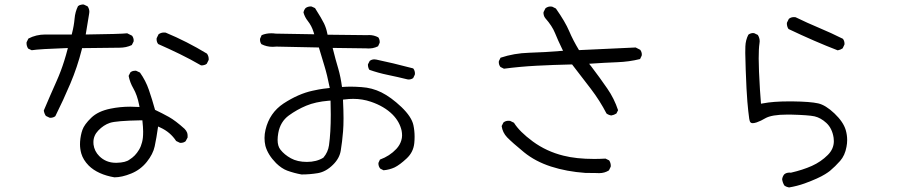

<svg xmlns="http://www.w3.org/2000/svg" viewBox="-20 -760 4040 852"><path d="M871.6 -470.2Q873.5 -469.7 876.2 -469.7Q878.9 -469.7 882.8 -470.7Q891.1 -471.7 897.5 -477.1L905.8 -493.7Q906.2 -495.6 906.2 -497.1Q906.2 -511.2 898.4 -522Q809.1 -576.2 715.3 -615.2Q711.4 -615.7 707.5 -615.7Q694.3 -615.7 683.6 -607.9L675.3 -590.8Q674.8 -588.9 674.8 -586.9Q674.8 -573.2 682.1 -564.5Q730 -543.5 777.6 -520.3Q825.2 -497.1 871.6 -470.2ZM203.1 -237.3Q216.8 -237.3 225.6 -244.6Q261.2 -315.9 292.2 -389.2Q323.2 -462.4 342.8 -540L344.2 -546.4Q479.5 -548.3 510 -548.3Q540.5 -548.3 564.9 -560.1L572.8 -575.7Q573.2 -577.6 573.2 -581.5Q573.2 -585.4 571.5 -591.1Q569.8 -596.7 565.9 -601.6L544.4 -612.3Q516.1 -608.9 360.4 -606.9L375.5 -698.7Q376.5 -703.1 376.5 -707.5Q376.5 -720.7 368.7 -731.9L352.1 -739.7Q350.1 -740.2 347.7 -740.2Q345.2 -740.2 341.3 -739.3Q333 -738.3 326.2 -732.9Q313.5 -707.5 311 -677.7Q308.1 -645 299.8 -613.3L298.3 -606.9H181.6Q140.1 -606.9 106 -588.9L98.1 -572.8Q97.7 -570.8 97.7 -569.3Q97.7 -555.2 105 -544.4L120.6 -537.1Q154.3 -542.5 281.2 -546.9Q272.5 -513.2 265.1 -490.2Q251 -444.8 231 -399.9Q201.7 -334.5 174.3 -269.5Q176.3 -256.3 183.6 -245.6L199.7 -237.8Q201.7 -237.3 203.1 -237.3ZM558.1 -286.6Q512.7 -286.6 470.2 -277.8Q415 -266.6 384.8 -237.3Q354 -207.5 345.7 -183.6Q337.4 -159.7 335.4 -131.8Q335 -126.5 335 -119.6Q335 -99.1 340.8 -78.6Q349.1 -50.3 373.5 -25.4Q393.6 -5.4 422.9 7.8Q452.1 21 487.8 26.9Q521 26.9 562.3 10Q603.5 -6.8 631.3 -41.5Q659.2 -76.2 666.5 -110.8Q674.3 -147 681.6 -198.7L691.9 -193.8Q735.8 -173.8 761.7 -134.3L777.8 -126.5Q779.8 -126 781.2 -126Q794.9 -126 803.7 -133.3L812.5 -149.9Q812.5 -153.3 812.5 -158.7Q812.5 -164.1 810.5 -170.9Q807.1 -180.2 798.8 -188.5Q758.8 -224.6 729.5 -241Q700.2 -257.3 668 -272.5Q655.3 -318.8 640.6 -361.3Q626.5 -402.3 601.1 -438L584.5 -445.8Q582.5 -446.3 581.5 -446.3Q580.6 -446.3 579.1 -446Q577.6 -445.8 575.7 -445.8Q573.7 -445.8 571.8 -445.3Q569.8 -444.8 568.1 -444.3Q566.4 -443.8 564.5 -442.9Q561.5 -441.4 558.6 -439L550.8 -423.3Q556.6 -393.6 571.8 -367.7Q588.9 -337.9 597.2 -295.4L599.1 -285.2Q572.8 -286.6 558.1 -286.6ZM554.7 -51.8 555.2 -52.2Q554.7 -51.8 554.7 -51.8ZM494.1 -37.6Q450.2 -37.6 420.4 -67.4Q398.9 -88.9 395 -118.7Q394.5 -124 394.5 -128.9Q394.5 -158.2 416 -180.7Q439.9 -205.6 467.8 -214.8Q495.6 -224.1 604.5 -226.1H611.8Q615.2 -193.8 615.2 -176.5Q615.2 -159.2 614 -148.7Q612.8 -138.2 610.4 -128.9Q606 -110.8 597.2 -95.9Q588.4 -81.1 577.9 -70.3Q567.4 -59.6 554.7 -51.8Q537.6 -38.6 497.6 -37.6Q496.1 -37.6 494.1 -37.6Z M1793 -407.2Q1804.7 -407.2 1813.5 -413.6L1820.8 -428.7Q1821.3 -430.7 1821.3 -434.8Q1821.3 -439 1819.6 -445.1Q1817.9 -451.2 1813.5 -456.5Q1718.8 -481.4 1649.9 -495.6Q1645.5 -496.6 1641.1 -496.6Q1629.4 -496.6 1620.6 -489.7L1612.8 -474.6Q1612.8 -473.6 1612.8 -471.9Q1612.8 -470.2 1613 -467Q1613.3 -463.9 1614.3 -460.9Q1615.7 -455.1 1619.1 -450.2Q1657.7 -436.5 1701.2 -427.5Q1744.6 -418.5 1788.6 -407.7Q1791 -407.2 1793 -407.2ZM1224.6 -95.7Q1211.9 -111.3 1211.9 -139.2Q1211.9 -152.8 1214.8 -169.4Q1223.6 -219.7 1261.7 -247.6Q1297.9 -273.9 1338.9 -291Q1379.9 -308.1 1438 -313L1446.8 -313.5Q1447.8 -272 1447.8 -252Q1447.8 -171.4 1439.9 -115.2Q1435.5 -84.5 1415.5 -61L1414.6 -60.1Q1384.3 -41.5 1342 -41.5Q1299.8 -41.5 1270.8 -57.6Q1241.7 -73.7 1224.6 -95.7ZM1140.1 -564Q1163.1 -552.2 1189.9 -552.2Q1198.7 -552.2 1206.5 -553.2L1395 -549.3Q1408.2 -504.4 1419.9 -466.6Q1431.6 -428.7 1443.4 -369.6Q1411.1 -366.2 1394.5 -363Q1377.9 -359.9 1367.2 -357.4Q1304.2 -343.8 1238.3 -300.8Q1175.8 -259.3 1158.2 -184.1Q1153.8 -165.5 1153.8 -147.7Q1153.8 -129.9 1157.7 -112.8Q1168.5 -73.2 1205.1 -36.1Q1229.5 -12.2 1254.4 -2.9Q1285.2 8.3 1317.9 14.2Q1355 14.2 1390.6 8.3Q1426.8 2 1458 -29.3Q1486.8 -57.6 1492.2 -92.3Q1498.5 -129.9 1502.4 -177.7Q1504.4 -201.7 1504.4 -234.9Q1504.4 -268.1 1502 -317.9L1509.8 -318.8Q1528.8 -321.3 1547.4 -321.3Q1588.4 -321.3 1625.5 -308.6Q1685.1 -288.6 1722.2 -251.5Q1753.4 -219.7 1762.2 -180.2Q1764.2 -169.9 1764.2 -158.9Q1764.2 -147.9 1760.7 -136.7Q1754.9 -116.7 1738.8 -99.1Q1709 -67.4 1666 -51.8L1659.7 -38.1Q1659.2 -36.1 1659.2 -34.7Q1659.2 -21.5 1667.5 -11.7L1682.1 -4.4Q1708.5 -6.8 1731 -17.1Q1753.9 -28.3 1784.7 -57.1Q1814.5 -85 1818.4 -125Q1819.8 -139.2 1819.8 -153.3Q1819.8 -179.7 1814.5 -204.6Q1806.6 -241.7 1761.2 -285.2Q1714.8 -329.1 1672.4 -350.1Q1630.9 -370.6 1584 -373.5Q1555.2 -375.5 1536.4 -375.5Q1517.6 -375.5 1497.6 -374Q1491.7 -418.9 1481 -455.6Q1469.7 -492.7 1456.1 -547.4L1605.5 -545.4Q1610.4 -544.9 1614 -544.9Q1617.7 -544.9 1622.1 -545.2Q1626.5 -545.4 1633.3 -546.4Q1646 -548.8 1657.7 -554.7L1664.6 -569.8Q1665 -571.3 1665 -573.2Q1665 -585.4 1658.7 -594.2Q1639.6 -604.5 1617.7 -604.5Q1614.3 -604.5 1610.4 -604L1433.6 -606L1432.1 -612.8Q1427.7 -635.3 1418 -655.8Q1408.2 -676.3 1377.9 -724.1L1362.8 -731Q1360.8 -731.4 1358.9 -731.4Q1345.7 -731.4 1335.9 -724.1Q1328.6 -715.3 1326.7 -704.6Q1332.5 -683.6 1346.2 -666.5Q1362.8 -645.5 1371.1 -618.7L1374.5 -607.9L1203.6 -610.8Q1193.4 -612.3 1183.6 -612.3Q1160.6 -612.3 1141.1 -604L1134.3 -588.9Q1133.8 -586.4 1133.8 -584.5Q1133.8 -572.3 1140.1 -564Z M2827.6 -513.2Q2828.1 -515.1 2828.1 -519Q2828.1 -522.9 2826.4 -528.6Q2824.7 -534.2 2820.8 -539.1L2800.8 -549.3L2549.3 -537.6Q2522.9 -581.1 2505.6 -622.1Q2488.3 -663.1 2446.8 -722.2L2430.2 -730.5Q2425.8 -731 2423.8 -731Q2421.9 -731 2419.4 -731Q2417 -731 2413.6 -730Q2406.2 -728 2400.4 -723.1L2392.1 -706.5Q2391.6 -704.6 2391.6 -702.6Q2391.6 -700.7 2392.1 -697.5Q2392.6 -694.3 2393.6 -690.9Q2395.5 -684.6 2399.9 -679.2Q2430.2 -645 2443.1 -612.8Q2456.1 -580.6 2473.1 -545.9L2478.5 -534.7Q2397.9 -527.8 2327.6 -525.9Q2261.2 -523.9 2201.2 -503.9L2193.8 -488.8Q2193.4 -486.8 2193.4 -484.9Q2193.4 -482.9 2193.6 -480.2Q2193.8 -477.5 2194.8 -474.1Q2196.8 -467.8 2200.7 -462.9L2216.3 -455.1Q2286.6 -464.4 2360.4 -468.3Q2434.1 -472.2 2518.6 -474.1Q2562 -418 2602.1 -365.5Q2642.1 -313 2671.4 -256.3Q2680.7 -249.5 2692.4 -247.6Q2704.6 -249.5 2715.3 -256.3L2722.7 -271Q2705.6 -322.8 2674.8 -367.2Q2642.6 -414.1 2604 -464.8L2594.2 -477.1Q2664.6 -481.9 2718.3 -483.9Q2772 -485.8 2820.3 -498ZM2639.2 8.3Q2662.6 8.3 2682.1 -3.9L2689.9 -20Q2690.4 -22 2690.4 -23.4Q2690.4 -37.6 2683.1 -48.3L2667 -56.2Q2641.1 -54.7 2616.7 -54.7Q2537.1 -54.7 2480 -69.3Q2404.8 -87.9 2344.2 -132.3Q2285.2 -175.8 2260.7 -215.3L2243.7 -223.6Q2239.7 -224.1 2236.3 -224.1Q2223.1 -224.1 2213.9 -216.3L2206.1 -200.7Q2210 -171.9 2230.5 -150.4Q2253.9 -126.5 2305.2 -84.5Q2355.5 -43.5 2425 -21Q2494.6 1.5 2577.6 7.3Q2606.9 7.3 2622.3 7.8Q2637.7 8.3 2639.2 8.3Z M3727.5 -565.4Q3727.5 -579.1 3720.2 -587.9Q3668.5 -613.8 3615.5 -636Q3562.5 -658.2 3510.3 -683.6Q3506.3 -684.1 3502.9 -684.1Q3489.7 -684.1 3480.5 -676.3L3472.2 -659.7Q3471.7 -657.7 3471.7 -656.2Q3471.7 -642.1 3479 -631.3Q3595.7 -575.7 3697.3 -536.6Q3709 -538.6 3719.2 -545.4L3727.1 -562Q3727.5 -564 3727.5 -565.4ZM3739.3 -138.7Q3739.3 -161.1 3732.9 -183.1Q3722.2 -219.2 3682.9 -256.6Q3643.6 -293.9 3610.4 -301.3Q3575.7 -309.1 3496.1 -310.1Q3488.8 -310.1 3481.4 -310.1Q3411.1 -310.1 3365.7 -301.3L3356.9 -299.8Q3352.1 -354 3348.1 -441.9Q3346.7 -478 3346.7 -500Q3346.7 -544.9 3350.1 -566.9Q3351.1 -571.8 3351.1 -576.7Q3351.1 -591.8 3342.8 -605L3326.7 -612.8Q3324.7 -613.3 3320.8 -613.3Q3316.9 -613.3 3311.3 -611.6Q3305.7 -609.9 3300.8 -606Q3288.6 -582 3287.6 -554.2Q3287.1 -546.9 3287.1 -525.1Q3287.1 -503.4 3289.1 -450.2Q3292.5 -355 3296.4 -309.3Q3300.3 -263.7 3304.7 -232.9Q3306.2 -221.2 3311 -216.3Q3314.5 -213.4 3319.8 -213.4Q3326.7 -213.4 3337.4 -216.8Q3356.9 -223.6 3375.5 -234.9Q3403.8 -251.5 3473.1 -251.5Q3480.5 -251.5 3488.3 -251.5Q3568.4 -249.5 3594.7 -243.7Q3622.1 -237.3 3647 -214.4Q3672.9 -190.4 3679.2 -148.4Q3680.2 -141.1 3680.2 -133.8Q3680.2 -99.1 3653.3 -72.3Q3623 -42 3582.8 -23.9Q3542.5 -5.9 3489.7 6.3Q3485.8 5.9 3483.4 5.9Q3469.2 5.9 3460 13.7Q3452.6 22.9 3450.7 35.2Q3452.6 49.8 3460.4 63Q3466.3 67.4 3471.9 69.3Q3477.5 71.3 3481.4 71.8Q3517.1 65.9 3551.3 53.7Q3611.3 31.7 3641.1 13.2Q3653.8 5.4 3662.6 -1.5Q3686.5 -21.5 3708 -45.9Q3729.5 -70.3 3736.3 -108.4Q3739.3 -123.5 3739.3 -138.7Z"/></svg>

Font: NaikaiFont
Style: Light
Weight: 300
Version: Version 1.89